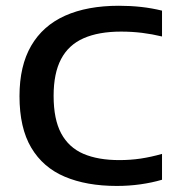

<svg xmlns="http://www.w3.org/2000/svg" viewBox="-20 -622 595 650"><path d="M375.5 7.5Q273 7.5 199.2 -23.8Q125.5 -55 85.8 -122Q46 -189 46 -296.5Q46 -399 85.5 -467Q125 -535 200.2 -568.8Q275.5 -602.5 382.5 -602.5Q421.5 -602.5 457.8 -598.5Q494 -594.5 528.5 -586V-498.5Q495.5 -506.5 461 -510.8Q426.5 -515 390 -515Q314 -515 263 -492.5Q212 -470 186.8 -422Q161.5 -374 161.5 -297.5Q161.5 -218 187.2 -170.2Q213 -122.5 262.5 -101.2Q312 -80 384 -80Q421.5 -80 456.5 -85.2Q491.5 -90.5 528.5 -101V-13.5Q494.5 -3.5 455.5 2Q416.5 7.5 375.5 7.5Z"/></svg>

Font: Encode Sans SC SemiExpanded Medium
Style: Regular
Weight: 500
Width: 6
Designer: Multiple Designers
Foundry: Impallari Type
Version: Version 3.002